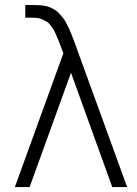

<svg xmlns="http://www.w3.org/2000/svg" viewBox="-20 -755 553 775"><path d="M235.8 -540Q232.9 -548.3 227.1 -563Q219.7 -582.5 216.1 -591.6Q212.4 -600.6 206.1 -615.2Q199.7 -629.9 195.3 -636.7Q190.9 -643.6 183.8 -653.1Q176.8 -662.6 169.7 -666.7Q162.6 -670.9 153.1 -675.8Q143.6 -680.7 132.3 -682.1Q121.1 -683.6 107.4 -683.6H82V-734.9H113.3Q144.5 -734.9 166 -730.5Q176.8 -728 186.8 -723.1Q196.8 -718.3 204.8 -713.1Q212.9 -708 220.9 -698.5Q229 -689 234.6 -682.4Q240.2 -675.8 247.3 -662.1Q254.4 -648.4 258.1 -640.9Q261.7 -633.3 268.3 -616.7Q274.9 -600.1 277.8 -592.5Q280.8 -585 287.6 -565.9Q294.4 -546.9 296.9 -540L493.2 0H433.1L266.6 -461.4L99.6 0H40Z"/></svg>

Font: Manrope Light
Style: Regular
Weight: 300
Designer: Mikhail Sharanda
Foundry: Mikhail Sharanda
Version: Version 4.505;FEAKit 1.0